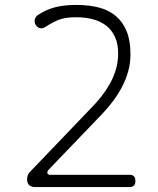

<svg xmlns="http://www.w3.org/2000/svg" viewBox="-20 -760 640 780"><path d="M123 0Q107 0 98.5 -8Q90 -16 90 -32Q90 -40 93 -48Q96 -56 102 -62L353 -324Q374 -345 393 -369.5Q412 -394 427 -421Q442 -448 451 -478.5Q460 -509 460 -543Q460 -581 447.5 -609Q435 -637 412.5 -655Q390 -673 358.5 -681.5Q327 -690 290 -690Q244 -690 217.5 -679Q191 -668 165 -651Q154 -643 143 -645.5Q132 -648 125 -659Q119 -669 121 -680Q123 -691 134 -699Q165 -720 202 -730Q239 -740 290 -740Q341 -740 381.5 -729.5Q422 -719 450.5 -695Q479 -671 494.5 -633Q510 -595 510 -540Q510 -504 501 -471Q492 -438 476 -407.5Q460 -377 439 -349Q418 -321 394 -296L179 -72Q171 -64 172.5 -57Q174 -50 184 -50H505Q518 -50 524 -44Q530 -38 530 -25Q530 -12 524 -6Q518 0 505 0Z"/></svg>

Font: Maple Mono NL Thin
Style: Regular
Weight: 250
Monospace: yes
Designer: subframe7536
Version: Version 7.000